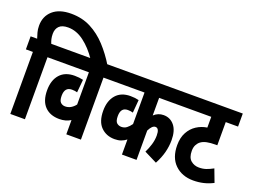

<svg xmlns="http://www.w3.org/2000/svg" viewBox="-126 -1195 2010 1495"><g transform="rotate(20 879.0 -448.0)"><path d="M58 -514H0V-622H54Q47 -643 40 -668Q33 -693 33 -723Q33 -801 86.5 -848.5Q140 -896 238 -896Q329 -896 401.5 -858.5Q474 -821 533 -757Q592 -693 639 -615H499Q447 -692 384 -739.5Q321 -787 252 -787Q202 -787 178.5 -763.5Q155 -740 155 -700Q155 -676 159.5 -657Q164 -638 171 -622H249V-514H179V0H58Z M713 -514H643V0H522V-118Q482 -93 429 -93Q352 -93 308 -138.5Q264 -184 264 -272Q264 -355 306.5 -403Q349 -451 428 -451Q448 -451 465.5 -449Q483 -447 499 -443L489 -336Q470 -342 445 -342Q385 -342 385 -270Q385 -230 400.5 -215.5Q416 -201 438 -201Q464 -201 485 -213.5Q506 -226 522 -247V-514H237V-622H713Z M1346 -514H1104V-368Q1138 -400 1184 -400Q1239 -400 1273.5 -358Q1308 -316 1308 -237Q1308 -187 1295 -136Q1282 -85 1253 -31L1147 -84Q1164 -118 1175.5 -156Q1187 -194 1187 -232Q1187 -292 1155 -292Q1128 -292 1104 -243V0H983V-125Q962 -109 939.5 -101Q917 -93 887 -93Q818 -93 773.5 -137.5Q729 -182 729 -272Q729 -354 771 -402.5Q813 -451 891 -451Q911 -451 927.5 -449Q944 -447 960 -443L951 -336Q933 -342 908 -342Q850 -342 850 -271Q850 -229 866 -215Q882 -201 904 -201Q929 -201 947.5 -215Q966 -229 983 -253V-514H701V-622H1346Z M1758 -514H1656V-322H1641Q1601 -322 1571 -316Q1541 -310 1521 -295Q1505 -283 1494.5 -263Q1484 -243 1484 -214Q1484 -158 1512.5 -134Q1541 -110 1580 -110Q1612 -110 1638.5 -119Q1665 -128 1696 -145L1736 -39Q1697 -19 1656.5 -9.5Q1616 0 1572 0Q1479 0 1420.5 -56.5Q1362 -113 1362 -217Q1362 -279 1386 -323Q1410 -367 1449.5 -392.5Q1489 -418 1536 -425V-514H1334V-622H1758Z"/></g></svg>

Font: Noto Sans Devanagari UI ExtraCondensed
Style: Bold
Weight: 700
Width: 2
Designer: Jelle Bosma - Monotype Design Team
Foundry: Monotype Imaging Inc.
Version: Version 2.004